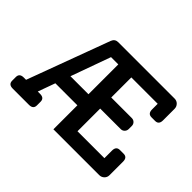

<svg xmlns="http://www.w3.org/2000/svg" viewBox="-131 -975 1251 1251"><g transform="rotate(45 494.5 -350.0)"><path d="M888 -211Q922 -211 922 -172V-47Q922 -27 908 -13.5Q894 0 874 0H452V-221H249L206 -102H227Q266 -102 266 -68V-34Q266 0 227 0H77Q38 0 38 -34V-68Q38 -102 77 -102H98L309 -672Q320 -700 350 -700H869Q889 -700 902.5 -686Q916 -672 916 -652V-546Q916 -507 882 -507H849Q815 -507 815 -546V-598H572V-413H761Q777 -413 787.5 -402.5Q798 -392 798 -376V-349Q798 -333 787.5 -322Q777 -311 761 -311H572V-102H820V-172Q820 -211 854 -211ZM286 -323H452V-598H385Z"/></g></svg>

Font: Solway Medium
Style: Regular
Weight: 500
Designer: Mariya V. Pigoulevskaya
Foundry: The Northern Block Ltd.
Version: Version 1.000;hotconv 1.0.109;makeotfexe 2.5.65596